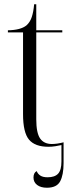

<svg xmlns="http://www.w3.org/2000/svg" viewBox="-20 -678 340 900"><path d="M207 10Q144 10 116 -23.5Q88 -57 88 -143V-526H17V-536Q77 -537 104 -559Q121 -574 129 -598.5Q137 -623 140 -658H150V-536H272V-526H150V-119Q150 -55 168 -29Q186 -3 223 -3Q248 -3 278 -11V87Q278 142 262 172Q246 202 200 202Q171 202 154 189Q137 176 137 154Q137 132 152 124Q157 137 169 145Q181 153 203 153Q237 153 252.5 136Q268 119 268 79V2Q255 5 239 7.5Q223 10 207 10Z"/></svg>

Font: Noto Serif Display SemiCondensed Light
Style: Regular
Weight: 300
Width: 4
Designer: Monotype Design Team
Foundry: Monotype Imaging Inc.
Version: Version 2.009